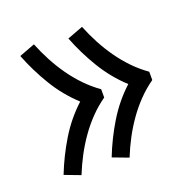

<svg xmlns="http://www.w3.org/2000/svg" viewBox="-97 -689 694 698"><g transform="rotate(-20 250.0 -340.0)"><path d="M290 -87 229 -110Q254 -174 290 -233.5Q326 -293 377 -340Q326 -387 290 -446.5Q254 -506 229 -570L290 -593Q304 -558 321.5 -525Q339 -492 360.5 -461.5Q382 -431 407.5 -404.5Q433 -378 464 -356V-324Q433 -302 407.5 -275.5Q382 -249 360.5 -218.5Q339 -188 321.5 -155Q304 -122 290 -87ZM104 -87 43 -110Q68 -174 104 -233.5Q140 -293 191 -340Q140 -387 104 -446.5Q68 -506 43 -570L104 -593Q118 -558 135.5 -525Q153 -492 174.5 -461.5Q196 -431 221.5 -404.5Q247 -378 278 -356V-324Q247 -302 221.5 -275.5Q196 -249 174.5 -218.5Q153 -188 135.5 -155Q118 -122 104 -87Z"/></g></svg>

Font: Iosevka
Style: Regular
Weight: 400
Monospace: yes
Designer: Belleve Invis
Foundry: Belleve Invis
Version: Version 33.2.3; ttfautohint (v1.8.4)